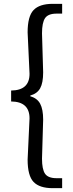

<svg xmlns="http://www.w3.org/2000/svg" viewBox="-20 -811 378 1001"><path d="M205 -187 199 16Q199 72 215 95Q231 118 275 118H304V170H255Q186 170 155 137.5Q124 105 124 21L134 -194Q134 -281 38 -282V-339Q134 -340 134 -426L124 -642Q124 -726 155 -758.5Q186 -791 255 -791H304V-740H275Q231 -740 215 -716.5Q199 -693 199 -637L205 -434Q205 -379 189.5 -351Q174 -323 138 -313V-309Q174 -299 189.5 -270Q205 -241 205 -187Z"/></svg>

Font: Swei Fan Sans CJK TC
Style: Regular
Weight: 400
Version: Version 2.130